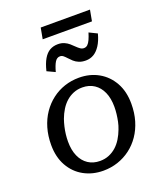

<svg xmlns="http://www.w3.org/2000/svg" viewBox="-156 -950 894 1062"><g transform="rotate(-20 291.5 -419.5)"><path d="M423 -173Q431 -193 435.5 -214.5Q440 -236 442.5 -257.5Q445 -279 445 -300Q445 -350 429 -386Q413 -422 383.5 -441.5Q354 -461 314 -461Q285 -461 261 -451Q237 -441 218 -424Q199 -407 184.5 -383.5Q170 -360 160 -333Q153 -313 148 -291.5Q143 -270 140.5 -248.5Q138 -227 138 -206Q138 -156 154 -120Q170 -84 199.5 -64.5Q229 -45 269 -45Q298 -45 322 -55Q346 -65 365 -82Q384 -99 398.5 -122.5Q413 -146 423 -173ZM44 -220Q44 -274 57.5 -320Q71 -366 96 -402.5Q121 -439 155 -465Q189 -491 229.5 -504.5Q270 -518 315 -518Q379 -518 429.5 -489.5Q480 -461 509.5 -408.5Q539 -356 539 -284Q539 -230 525.5 -184.5Q512 -139 487 -102.5Q462 -66 428 -40.5Q394 -15 353.5 -1.5Q313 12 268 12Q205 12 154 -16Q103 -44 73.5 -96.5Q44 -149 44 -220ZM385 -594Q362 -594 345 -601Q328 -608 316 -619Q304 -630 294.5 -640.5Q285 -651 276.5 -658Q268 -665 257 -665Q239 -665 227.5 -646.5Q216 -628 206 -591L159 -613Q169 -655 184.5 -681.5Q200 -708 221 -720Q242 -732 269 -732Q290 -732 306 -725Q322 -718 334 -707.5Q346 -697 356.5 -686.5Q367 -676 377 -669Q387 -662 398 -662Q411 -662 420 -670.5Q429 -679 436.5 -695.5Q444 -712 451 -735L498 -712Q487 -671 470 -645Q453 -619 432 -606.5Q411 -594 385 -594ZM212 -851H502L490 -786H200Z"/></g></svg>

Font: Roboto Serif 20pt
Style: Italic
Weight: 400
Italic angle: -10°
Designer: Greg Gazdowicz
Foundry: Commercial Type
Version: Version 1.008